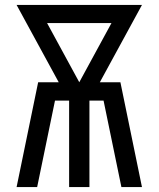

<svg xmlns="http://www.w3.org/2000/svg" viewBox="-20 -755 640 775"><path d="M47 0 134 -423H217L47 -735H553L383 -423H466L553 0H470L398 -349H341V0H259V-349H202L130 0ZM300 -423 430 -662H170Z"/></svg>

Font: Bmono
Style: Regular
Weight: 400
Monospace: yes
Designer: Belleve Invis
Foundry: Belleve Invis
Version: Version 11.2.2; ttfautohint (v1.8.2)